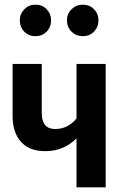

<svg xmlns="http://www.w3.org/2000/svg" viewBox="-20 -803 539 823"><path d="M65 -716Q65 -744 84.5 -763.5Q104 -783 132 -783Q161 -783 180 -763.5Q199 -744 199 -716Q199 -687 180 -667.5Q161 -648 132 -648Q103 -648 84 -667.5Q65 -687 65 -716ZM267 -716Q267 -744 287 -763.5Q307 -783 335 -783Q364 -783 383 -763.5Q402 -744 402 -716Q402 -687 383 -667.5Q364 -648 335 -648Q306 -648 286.5 -667.5Q267 -687 267 -716ZM308 -529H433V0H308V-210Q253 -155 174 -155Q106 -155 70 -195Q34 -235 34 -306V-529H159V-319Q159 -250 216 -250Q271 -250 308 -295Z"/></svg>

Font: Fira Sans Condensed Medium
Style: Regular
Weight: 500
Width: 3
Designer: Carrois Corporate & Edenspiekermann AG
Foundry: Carrois Corporate GbR & Edenspiekermann AG
Version: Version 4.203;PS 004.203;hotconv 1.0.88;makeotf.lib2.5.64775